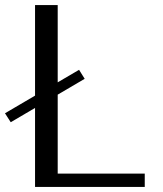

<svg xmlns="http://www.w3.org/2000/svg" viewBox="-67 -735 642 755"><path d="M70.8 0V-715H159.9V-8.5L92.9 -52.4H502.2V0ZM-24.8 -254.4 -47.4 -289.6 243.9 -460.5 266 -425.1Z"/></svg>

Font: Russolo 10pt ExtraLight
Style: Regular
Weight: 200
Designer: Micah Stupak-Hahn
Version: Version 1.000